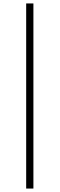

<svg xmlns="http://www.w3.org/2000/svg" viewBox="-20 -826 347 1115"><path d="M132 269H174V-806H132Z"/></svg>

Font: Noto Serif CJK SC ExtraLight
Style: Regular
Weight: 200
Designer: Ryoko NISHIZUKA 西塚涼子 (kana & ideographs); Frank Grießhammer (Latin, Greek & Cyrillic); Wenlong ZHANG 张文龙 (bopomofo); San
Foundry: Adobe
Version: Version 2.001;hotconv 1.1.0;makeotfexe 2.6.0